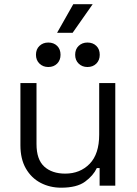

<svg xmlns="http://www.w3.org/2000/svg" viewBox="-20 -884 652 914"><path d="M271 9.5Q217.5 9.5 173.2 -13.6Q129 -36.8 103.1 -81.9Q77.2 -127 77.2 -192.5V-488.5H153.8V-198Q153.8 -124.8 190.6 -91.1Q227.5 -57.5 290.5 -57.5Q361.2 -57.5 406.8 -104.2Q452.2 -151 452.2 -243.2V-488.5H528.8V0H454.2V-83.8H440.8Q424.2 -48.2 385.2 -19.4Q346.2 9.5 271 9.5ZM396.2 -565Q371.2 -565 354.5 -581.2Q337.8 -597.5 337.8 -623.2Q337.8 -649.8 354.5 -665.6Q371.2 -681.5 396.2 -681.5Q422.2 -681.5 438.5 -665.6Q454.8 -649.8 454.8 -623.2Q454.8 -597.5 438.5 -581.2Q422.2 -565 396.2 -565ZM209.8 -565Q184.8 -565 168 -581.2Q151.2 -597.5 151.2 -623.2Q151.2 -649.8 168 -665.6Q184.8 -681.5 209.8 -681.5Q235.8 -681.5 252 -665.6Q268.2 -649.8 268.2 -623.2Q268.2 -597.5 252 -581.2Q235.8 -565 209.8 -565ZM325.8 -728H251.8L328.8 -864H421.2Z"/></svg>

Font: Space Grotesk Variable Light
Style: Regular
Weight: 300
Designer: Florian Karsten
Foundry: Florian Karsten
Version: Version 2.000